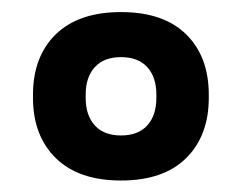

<svg xmlns="http://www.w3.org/2000/svg" viewBox="-20 -676 411 326"><path d="M185.5 -369.5Q113.5 -369.5 74.8 -407.5Q36 -445.5 36 -510V-515Q36 -580 74.8 -617.8Q113.5 -655.5 185.5 -655.5Q257.5 -655.5 296 -617.8Q334.5 -580 334.5 -515V-510Q334.5 -445.5 296 -407.5Q257.5 -369.5 185.5 -369.5ZM185.5 -446Q214.5 -446 230 -463Q245.5 -480 245.5 -510V-515.5Q245.5 -545 230 -562Q214.5 -579 185.5 -579Q156.5 -579 141 -562Q125.5 -545 125.5 -515.5V-510Q125.5 -480 141 -463Q156.5 -446 185.5 -446Z"/></svg>

Font: AnekLatin_SemiExpandedSemiBold
Style: Regular
Weight: 600
Width: 6
Designer: Yesha Goshar
Foundry: Ek Type
Version: Version 1.003